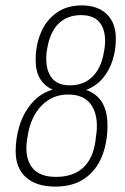

<svg xmlns="http://www.w3.org/2000/svg" viewBox="-20 -683 462 711"><path d="M185 8Q115 8 76.5 -26Q38 -60 38 -123Q38 -173 53 -220Q68 -267 99 -302.5Q130 -338 175 -351Q144 -365 128 -392Q112 -419 112 -461Q112 -515 131 -561Q150 -607 188.5 -635Q227 -663 283 -663Q342 -663 375.5 -630.5Q409 -598 409 -540Q409 -498 397 -460Q385 -422 360.5 -393Q336 -364 299 -350Q378 -322 378 -219Q378 -153 356.5 -101.5Q335 -50 292 -21Q249 8 185 8ZM187 -28Q251 -28 288 -62Q325 -96 334 -164L335 -175Q347 -245 321.5 -289Q296 -333 232 -333Q174 -333 133.5 -291.5Q93 -250 82 -177L80 -165Q71 -101 97.5 -64.5Q124 -28 187 -28ZM239 -367Q291 -367 323.5 -400Q356 -433 365 -492L367 -503Q375 -559 354 -593Q333 -627 280 -627Q229 -627 197 -595.5Q165 -564 155 -504L153 -493Q146 -435 167 -401Q188 -367 239 -367Z"/></svg>

Font: Sofia Sans Condensed ExtraLight
Style: Italic
Weight: 250
Italic angle: -9°
Version: Version 4.100